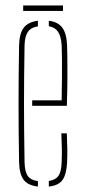

<svg xmlns="http://www.w3.org/2000/svg" viewBox="-20 -680 310 704"><path d="M50 -85Q49 -138.5 48.5 -192.2Q48 -246 48 -299.5Q48 -353 48.5 -406.8Q49 -460.5 50 -514Q51 -557 67 -578.2Q83 -599.5 119 -604V-583.5Q93.5 -579.5 82.2 -563Q71 -546.5 70 -514Q69 -450.5 68.5 -399.2Q68 -348 68 -300.2Q68 -252.5 68.5 -200.8Q69 -149 70 -85Q71 -50 82.2 -34.5Q93.5 -19 119 -16V4Q82 0 66.5 -21.2Q51 -42.5 50 -85ZM159 4V-16.5Q183.5 -20 194.2 -35.2Q205 -50.5 206 -85Q207 -107.5 206.8 -133.2Q206.5 -159 205 -191H225Q226.5 -159 226.8 -133Q227 -107 226 -85Q224 -42.5 210 -21.2Q196 0 159 4ZM98 -292V-312H206Q207 -356.5 207.2 -395.5Q207.5 -434.5 207.2 -464.8Q207 -495 206 -514Q204 -546.5 193.2 -563Q182.5 -579.5 159 -584V-604Q193 -599.5 208.5 -578.5Q224 -557.5 226 -514Q226.5 -496 227 -465Q227.5 -434 227.2 -390.5Q227 -347 225 -292ZM65 -660H211V-640H65Z"/></svg>

Font: Big Shoulders Stencil Display SC Thin
Style: Regular
Weight: 100
Designer: Patric King
Foundry: XO Type Co
Version: Version 2.001